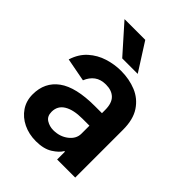

<svg xmlns="http://www.w3.org/2000/svg" viewBox="-218 -862 983 983"><g transform="rotate(45 273.5 -370.5)"><path d="M362.6 0V-56.5H358.3Q345.5 -33.4 310.7 -11.2Q275.9 11 219.5 11Q168.7 11 127.5 -8.9Q86.3 -28.8 62.1 -64.5Q38 -100.1 38 -147Q38 -234.7 103.5 -282.3Q169 -329.9 305.8 -329.9H357.2V-352.6Q357.2 -402.3 333.8 -425.2Q310.4 -448.2 268.5 -448.2Q230.8 -448.2 206.7 -430.4Q182.5 -412.6 169.4 -380L42.3 -404.1Q59.3 -458.1 95.9 -490.8Q132.5 -523.4 179.2 -538Q225.9 -552.6 273.4 -552.6Q333.1 -552.6 383.2 -532Q433.2 -511.4 463.4 -465.9Q493.6 -420.5 493.6 -346.2V0ZM357.2 -239.3H306.5Q241.8 -239.3 205.8 -217.5Q169.7 -195.7 169.7 -152.7Q169.7 -120 192.5 -106Q215.2 -92 242.5 -92Q289.8 -92 323.5 -118.3Q357.2 -144.5 357.2 -181.1ZM248.6 -752.1 344.5 -601.6H232.2L98.4 -752.1Z"/></g></svg>

Font: Interface
Style: Bold
Weight: 700
Designer: Rasmus Andersson
Foundry: rsms
Version: Version 1.8